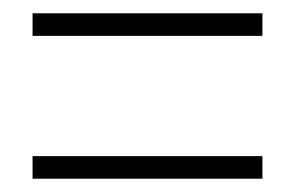

<svg xmlns="http://www.w3.org/2000/svg" viewBox="-20 -497 445 289"><path d="M29 -443V-477H375V-443ZM29 -228V-262H375V-228Z"/></svg>

Font: Noto Sans Lao Looped ExtraCondensed ExtraLight
Style: Regular
Weight: 200
Width: 2
Designer: Mark Frömberg, Ben Mitchell
Foundry: The Fontpad Ltd
Version: Version 1.002; ttfautohint (v1.8.4.7-5d5b)